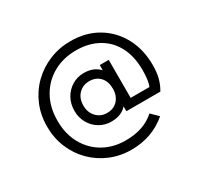

<svg xmlns="http://www.w3.org/2000/svg" viewBox="-138 -736 1040 998"><g transform="rotate(-30 382.0 -237.0)"><path d="M367 -92Q329 -92 297 -111Q265 -130 246.5 -163Q228 -196 228 -236Q228 -278 246.5 -311Q265 -344 297 -363.5Q329 -383 367 -383Q417 -383 448.5 -357.5Q480 -332 480 -290V-184Q480 -143 449 -117.5Q418 -92 367 -92ZM370 -142Q411 -142 435 -168.5Q459 -195 459 -237Q459 -281 435 -306.5Q411 -332 371 -332Q333 -332 307.5 -306Q282 -280 282 -237Q282 -195 307.5 -168.5Q333 -142 370 -142ZM461 -100V-172L471 -241L461 -308V-377H515V-100ZM559 -30 600 10Q556 48 502 67.5Q448 87 385 87Q318 87 259.5 62.5Q201 38 157 -6Q113 -50 88.5 -109Q64 -168 64 -236Q64 -306 89 -365Q114 -424 159 -468Q204 -512 263.5 -536.5Q323 -561 391 -561Q482 -561 551.5 -520Q621 -479 660.5 -406.5Q700 -334 700 -239Q700 -197 691.5 -163.5Q683 -130 665 -100L604 -106Q618 -125 626 -144Q634 -163 637.5 -187Q641 -211 641 -244Q641 -325 610.5 -383.5Q580 -442 523.5 -473.5Q467 -505 392 -505Q315 -505 255 -471.5Q195 -438 160.5 -377.5Q126 -317 126 -235Q126 -156 159.5 -96Q193 -36 251 -3Q309 30 383 30Q439 30 482.5 15Q526 0 559 -30ZM482 -149H665V-100H482Z"/></g></svg>

Font: Outfit-Light
Style: Regular
Weight: 300
Designer: Rodrigo Fuenzalida
Foundry: fragTYPE
Version: Version 1.000